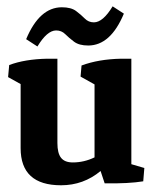

<svg xmlns="http://www.w3.org/2000/svg" viewBox="-20 -562 483 591"><path d="M168 8.3Q43.5 8.3 43.5 -106V-303.2L4.9 -324.7L8.3 -361.8Q56.2 -379.9 125.5 -381.3H156.7V-121.6Q156.7 -90.3 168 -76.2Q179.2 -62 204.1 -62Q238.8 -62 271 -77.6V-302.2L228 -326.2L231 -360.4Q283.2 -379.9 353 -381.3H384.3V-56.6L424.3 -44.9L420.9 -3.9Q377 3.4 302.2 2.4L289.6 -35.6Q236.8 8.3 168 8.3ZM95.2 -418.9 60.5 -441.4Q101.6 -539.6 170.4 -539.6Q198.7 -539.6 214.1 -528.1Q229.5 -516.6 241 -504.9Q252.4 -493.2 269 -493.2Q296.9 -493.2 326.7 -542.5L361.3 -520Q320.3 -421.9 251.5 -421.9Q223.6 -421.9 208 -433.6Q192.4 -445.3 180.9 -456.8Q169.4 -468.3 152.8 -468.3Q125 -468.3 95.2 -418.9Z"/></svg>

Font: Markazi Text
Style: Bold
Weight: 700
Designer: Borna Izadpanah (Arabic designer), Fiona Ross (Arabic design director) and Florian Runge (Latin designer)
Foundry: Borna Izadpanah and Florian Runge
Version: Version 1.001; ttfautohint (v1.8.3)